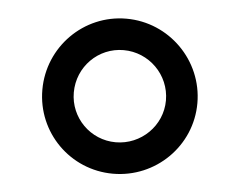

<svg xmlns="http://www.w3.org/2000/svg" viewBox="-36 -792 547 438"><g transform="rotate(5 237.5 -572.5)"><path d="M237 -395C335 -395 415 -474 415 -572C415 -670 335 -750 237 -750C139 -750 60 -670 60 -572C60 -474 139 -395 237 -395ZM237 -467C179 -467 132 -514 132 -572C132 -631 179 -678 237 -678C295 -678 343 -631 343 -572C343 -514 295 -467 237 -467Z"/></g></svg>

Font: Be Vietnam Pro
Style: Regular
Weight: 400
Designer: Lam Bao, Tony Le, Vietanh Nguyen
Foundry: Yellow Type Foundry
Version: Version 1.002